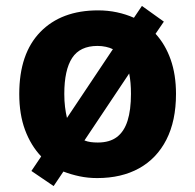

<svg xmlns="http://www.w3.org/2000/svg" viewBox="-20 -591 659 648"><path d="M574 -274Q574 -183 541.5 -119.5Q509 -56 449.5 -23Q390 10 308 10Q277 10 248.5 4Q220 -2 194 -12L161 37L86 -14L119 -63Q84 -100 64.5 -152.5Q45 -205 45 -274Q45 -410 116 -483Q187 -556 311 -556Q344 -556 374.5 -549.5Q405 -543 432 -531L459 -571L533 -518L505 -477Q538 -441 556 -390Q574 -339 574 -274ZM197 -274Q197 -250 199.5 -230Q202 -210 206 -193L361 -425Q351 -430 337.5 -433Q324 -436 309 -436Q250 -436 223.5 -395.5Q197 -355 197 -274ZM422 -274Q422 -294 420.5 -311Q419 -328 416 -343L265 -117Q275 -113 286 -111.5Q297 -110 310 -110Q350 -110 374.5 -128.5Q399 -147 410.5 -183.5Q422 -220 422 -274Z"/></svg>

Font: Noto Sans Kannada
Style: Regular
Weight: 400
Designer: Jelle Bosma - Monotype Design Team
Foundry: Monotype Imaging Inc.
Version: Version 2.003